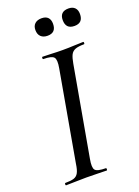

<svg xmlns="http://www.w3.org/2000/svg" viewBox="-152 -867 672 931"><g transform="rotate(-20 184.5 -401.0)"><path d="M22 0Q19 0 19 -6Q19 -12 22 -12Q51 -12 66.5 -17Q82 -22 90 -37Q98 -52 102 -81L184 -544Q192 -587 181 -600Q170 -613 127 -613Q124 -613 124 -619Q124 -625 127 -625Q148 -625 174.5 -623.5Q201 -622 230 -622Q263 -622 290 -623.5Q317 -625 337 -625Q340 -625 340 -619Q340 -613 337 -613Q308 -613 292 -607Q276 -601 268.5 -586Q261 -571 256 -542L174 -81Q166 -38 176.5 -25Q187 -12 232 -12Q234 -12 234 -6Q234 0 232 0Q211 0 185 -1Q159 -2 126 -2Q97 -2 70 -1Q43 0 22 0ZM186 -712Q164 -712 151.5 -724Q139 -736 139 -758Q139 -779 151.5 -790.5Q164 -802 186 -802Q208 -802 219 -790.5Q230 -779 230 -758Q230 -712 186 -712ZM325 -712Q280 -712 280 -758Q280 -802 325 -802Q346 -802 357.5 -790.5Q369 -779 369 -758Q369 -712 325 -712Z"/></g></svg>

Font: Cormorant Light Medium
Style: Italic
Weight: 500
Italic angle: -10°
Version: Version 4.000